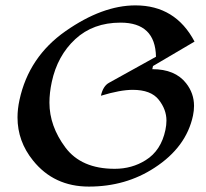

<svg xmlns="http://www.w3.org/2000/svg" viewBox="-20 -689 770 717"><path d="M312 7.8Q181.6 7.8 103.5 -89.4Q45.4 -161.1 45.4 -250.5Q45.4 -281.7 52.7 -315.4Q87.4 -476.6 224.9 -572.8Q362.3 -668.9 485.8 -668.9Q635.3 -668.9 706.5 -533.7L551.3 -442.4L548.8 -430.7Q633.8 -430.7 674.8 -378.4Q704.6 -340.8 704.6 -293.5Q704.6 -275.9 700.7 -257.3Q675.8 -139.6 557.1 -62.5Q449.7 7.8 312 7.8ZM408.2 -58.6Q472.7 -58.6 523.9 -90.8Q581.5 -126.5 597.7 -203.6Q601.6 -222.2 601.6 -238.8Q601.6 -280.3 572.5 -316.9Q543.5 -353.5 475.6 -353.5Q429.2 -353.5 356.9 -331.5Q364.7 -367.7 387.2 -379.9L562.5 -477.1Q560.1 -604.5 430.2 -604.5Q327.6 -604.5 261 -542.7Q194.3 -481 173.3 -382.8Q164.6 -342.3 164.6 -305.7Q164.6 -218.3 224.1 -138.4Q283.7 -58.6 408.2 -58.6Z"/></svg>

Font: Balgruf
Style: Italic
Weight: 500
Italic angle: -12°
Designer: Paul James Miller
Foundry: High-Logic / Made with FontCreator
Version: Version 1.201;March 28, 2021;FontCreator 13.0.0.2683 64-bit